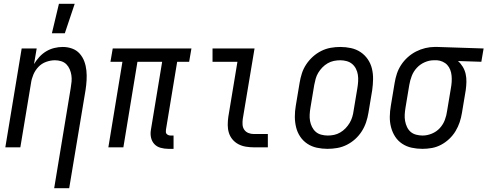

<svg xmlns="http://www.w3.org/2000/svg" viewBox="-20 -775 2564 1010"><path d="M253 -600 290 -755H373L321 -600ZM265 215 352 -312Q355 -329 356.5 -346Q358 -363 355.5 -379.5Q353 -396 346.5 -411Q340 -426 329 -437Q318 -448 302 -453Q286 -458 269 -458Q246 -458 222.5 -449.5Q199 -441 182 -423Q165 -405 155.5 -382.5Q146 -360 143 -337L87 0H8L94 -520H173L159 -438Q171 -458 187 -475.5Q203 -493 223 -505Q243 -517 265.5 -522.5Q288 -528 310 -528Q336 -528 359.5 -519.5Q383 -511 399 -493Q415 -475 423.5 -452Q432 -429 434.5 -404Q437 -379 435.5 -353Q434 -327 430 -301L344 215Z M866 8Q845 8 825 2.5Q805 -3 792 -17Q779 -31 774.5 -51Q770 -71 774 -93L833 -450H703L629 0H550L624 -450H561L573 -520H987L975 -450H912L853 -93Q852 -86 852.5 -80Q853 -74 857 -70Q861 -66 866.5 -64Q872 -62 878 -62H893V8Z M1315 0Q1294 0 1273 -3.5Q1252 -7 1234 -16.5Q1216 -26 1203 -41.5Q1190 -57 1184 -76.5Q1178 -96 1178 -117.5Q1178 -139 1181 -160L1229 -450H1098V-520H1319L1257 -149Q1255 -134 1256 -119Q1257 -104 1265 -92.5Q1273 -81 1286.5 -75.5Q1300 -70 1315 -70H1389V0Z M1703 8Q1674 8 1646.5 2Q1619 -4 1596.5 -19Q1574 -34 1559 -56.5Q1544 -79 1537.5 -106Q1531 -133 1531 -161.5Q1531 -190 1536 -219L1556 -339Q1560 -364 1568 -389Q1576 -414 1591 -436.5Q1606 -459 1626 -477Q1646 -495 1670 -507Q1694 -519 1719.5 -523.5Q1745 -528 1770 -528Q1799 -528 1826.5 -522Q1854 -516 1876.5 -501Q1899 -486 1914.5 -463.5Q1930 -441 1936.5 -414Q1943 -387 1942.5 -358.5Q1942 -330 1938 -301L1918 -181Q1914 -156 1905.5 -131Q1897 -106 1882.5 -83.5Q1868 -61 1848 -43Q1828 -25 1804 -13Q1780 -1 1754 3.5Q1728 8 1703 8ZM1704 -62Q1721 -62 1737.5 -65.5Q1754 -69 1769.5 -78Q1785 -87 1797.5 -100Q1810 -113 1819 -128Q1828 -143 1833 -159.5Q1838 -176 1840 -192L1860 -312Q1863 -330 1864 -347.5Q1865 -365 1862.5 -381.5Q1860 -398 1852.5 -413Q1845 -428 1832.5 -438.5Q1820 -449 1803.5 -453.5Q1787 -458 1770 -458Q1753 -458 1736 -454.5Q1719 -451 1703.5 -442Q1688 -433 1675.5 -420Q1663 -407 1654 -392Q1645 -377 1640.5 -360.5Q1636 -344 1633 -328L1613 -208Q1610 -190 1609 -172.5Q1608 -155 1611 -138.5Q1614 -122 1621.5 -107Q1629 -92 1641 -81.5Q1653 -71 1670 -66.5Q1687 -62 1704 -62Z M2202 8Q2173 8 2145.5 2Q2118 -4 2095.5 -19Q2073 -34 2058.5 -56.5Q2044 -79 2037 -106Q2030 -133 2030.5 -161.5Q2031 -190 2036 -219L2056 -339Q2060 -364 2068 -388Q2076 -412 2090.5 -434Q2105 -456 2125 -474Q2145 -492 2168.5 -504Q2192 -516 2217 -522Q2242 -528 2266 -528H2281L2524 -520L2512 -450L2389 -454Q2404 -441 2414.5 -423.5Q2425 -406 2429.5 -386Q2434 -366 2433.5 -344Q2433 -322 2430 -301L2410 -181Q2406 -156 2398 -132Q2390 -108 2376.5 -85.5Q2363 -63 2343.5 -44.5Q2324 -26 2300.5 -13.5Q2277 -1 2252 3.5Q2227 8 2202 8ZM2203 -62Q2227 -62 2251.5 -72Q2276 -82 2293.5 -101Q2311 -120 2320 -144Q2329 -168 2332 -192L2352 -312Q2355 -328 2356 -344.5Q2357 -361 2355.5 -377Q2354 -393 2348.5 -407.5Q2343 -422 2333 -433Q2323 -444 2308.5 -450.5Q2294 -457 2279 -458H2262Q2238 -458 2214 -447.5Q2190 -437 2172.5 -418Q2155 -399 2146 -375.5Q2137 -352 2133 -328L2113 -208Q2110 -190 2109 -172.5Q2108 -155 2111 -138.5Q2114 -122 2121 -107Q2128 -92 2140 -81.5Q2152 -71 2169 -66.5Q2186 -62 2203 -62Z"/></svg>

Font: Iosevka SS18
Style: Italic
Weight: 400
Italic angle: -9°
Monospace: yes
Designer: Belleve Invis
Foundry: Belleve Invis
Version: Version 25.1.1; ttfautohint (v1.8.4)